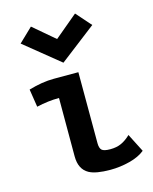

<svg xmlns="http://www.w3.org/2000/svg" viewBox="-117 -855 753 942"><g transform="rotate(-15 259.0 -384.0)"><path d="M238.8 -558.6 60.1 -703.6 130.4 -771 238.8 -678.7 356 -776.9 423.3 -700.7ZM172.9 -494.6H297.4Q297.4 -494.6 297.9 -133.8Q297.9 -108.9 308.3 -98.9Q318.8 -88.9 351.1 -88.9Q383.8 -88.9 407.7 -99.9Q431.6 -110.8 455.1 -133.3L502.4 -40.5Q472.7 -16.1 424.1 -3.7Q375.5 8.8 326.2 8.8Q252.4 8.8 218.3 -9.8Q172.9 -34.7 172.9 -100.6V-397Q117.7 -397 58.6 -383.3L44.4 -474.1Q113.3 -494.6 172.9 -494.6Z"/></g></svg>

Font: Fantasque Sans Mono
Style: Bold
Weight: 700
Monospace: yes
Designer: Jany Belluz
Version: Version 1.8.0 ; ttfautohint (v1.8.2)